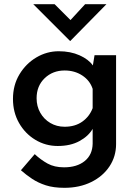

<svg xmlns="http://www.w3.org/2000/svg" viewBox="-20 -687 652 918"><path d="M288 211Q236 211 199 199Q162 187 133.5 168Q105 149 80 127L146 50Q175 77 207.5 95Q240 113 286 113Q348 113 385 83Q422 53 423 0V-71Q403 -36 360 -12.5Q317 11 256 11Q198 11 149 -18.5Q100 -48 71 -99Q42 -150 42 -214Q42 -280 73 -331.5Q104 -383 154 -412.5Q204 -442 261 -442Q317 -442 360.5 -422.5Q404 -403 424 -374L432 -423H535V2Q535 61 503.5 108.5Q472 156 416 183.5Q360 211 288 211ZM155 -217Q155 -179 172.5 -148Q190 -117 220.5 -99Q251 -81 289 -81Q339 -81 373.5 -105.5Q408 -130 423 -170V-262Q410 -302 373.5 -326Q337 -350 289 -350Q232 -350 193.5 -313Q155 -276 155 -217ZM241 -667 317 -591 387 -667H489L316 -491H315L139 -667Z"/></svg>

Font: Synthetic SemiBold
Style: Regular
Weight: 600
Designer: Santiago Orozco
Foundry: Typemade
Version: Version 2.000; ttfautohint (v1.8.4.7-5d5b)